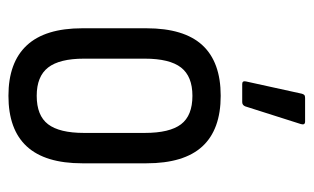

<svg xmlns="http://www.w3.org/2000/svg" viewBox="-164 -571 743 455"><g transform="rotate(90 207.5 -343.5)"><path d="M207 8Q128 8 87.5 -35.5Q47 -79 47 -167V-319Q47 -408 87 -451.5Q127 -495 207 -495Q287 -495 327 -451.5Q367 -408 367 -319V-167Q367 -79 327 -35.5Q287 8 207 8ZM207 -59Q254 -59 274.5 -86Q295 -113 295 -171V-315Q295 -374 274.5 -401Q254 -428 207 -428Q161 -428 140 -401Q119 -374 119 -315V-171Q119 -113 140 -86Q161 -59 207 -59ZM179 -546Q171 -546 173 -555L202 -687Q203 -691 205 -693Q207 -695 212 -695H268Q277 -695 274 -685L232 -553Q229 -546 222 -546Z"/></g></svg>

Font: Sofia Sans Condensed
Style: Regular
Weight: 400
Designer: Botio Nikoltchev, Ani Petrova
Foundry: lettersoup
Version: Version 4.100